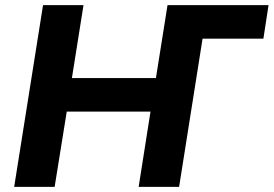

<svg xmlns="http://www.w3.org/2000/svg" viewBox="-20 -725 1062 745"><path d="M35 0 147 -705H304L259 -422H585L630 -705H1022L1002 -575H766L675 0H518L564 -292H239L192 0Z"/></svg>

Font: Nunito Sans 11pt ExtraBold
Style: Italic
Weight: 800
Italic angle: -9°
Version: Version 3.101;gftools[0.9.27]